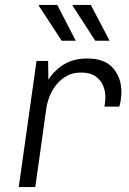

<svg xmlns="http://www.w3.org/2000/svg" viewBox="-20 -758 522 778"><path d="M56 0 128 -511H175L176 -435Q176 -436 185.5 -449Q195 -462 214 -479Q233 -496 262.5 -508.5Q292 -521 334 -521Q405 -521 438.5 -481.5Q472 -442 472 -385Q472 -368 468.5 -348Q465 -328 463 -326H403Q406 -342 406.5 -350.5Q407 -359 407 -365Q407 -388 398 -410.5Q389 -433 367.5 -448.5Q346 -464 307 -464Q274 -464 249 -449.5Q224 -435 207 -413Q190 -391 180.5 -366.5Q171 -342 168 -321L123 0ZM366 -593 274 -735 275 -738H348L424 -593ZM230 -593 137 -735 138 -738H212L287 -593Z"/></svg>

Font: Chivo ExtraLight
Style: Italic
Weight: 250
Italic angle: -8.05°
Designer: Hector Gatti
Foundry: Omnibus-Type
Version: Version 2.002